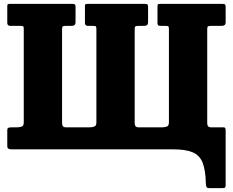

<svg xmlns="http://www.w3.org/2000/svg" viewBox="-20 -770 1202 990"><path d="M300 -618.5V-135.5Q300 -113.5 319 -113.5H443Q456 -113.5 466.5 -117.5Q477 -121.5 477 -138.5V-619.5Q477 -629 475 -632.8Q473 -636.5 462.5 -636.5H434Q418 -636.5 418 -651.5V-737Q418 -747 421.2 -748.5Q424.5 -750 433 -750H725.5Q737 -750 740.2 -747.2Q743.5 -744.5 743.5 -733V-657.5Q743.5 -644.5 738 -640.5Q732.5 -636.5 723 -636.5H693.5Q681.5 -636.5 678 -633.8Q674.5 -631 674.5 -618.5V-135.5Q674.5 -113.5 693.5 -113.5H817Q830 -113.5 840.5 -117.5Q851 -121.5 851 -138.5V-619.5Q851 -629 849 -632.8Q847 -636.5 836 -636.5H808.5Q798.5 -636.5 795.2 -640Q792 -643.5 792 -651.5V-737Q792 -747 795.2 -748.5Q798.5 -750 807 -750H1125.5Q1136.5 -750 1140 -747.2Q1143.5 -744.5 1143.5 -733V-657.5Q1143.5 -644.5 1137.8 -640.5Q1132 -636.5 1122.5 -636.5H1067.5Q1055.5 -636.5 1052 -633.8Q1048.5 -631 1048.5 -618.5V-135.5Q1048.5 -113.5 1067.5 -113.5H1132.5Q1139.5 -113.5 1141.5 -109Q1143.5 -104.5 1143.5 -97.5V184.5Q1143.5 195.5 1139.5 197.8Q1135.5 200 1124.5 200H1061Q1047.5 200 1044.8 194.2Q1042 188.5 1041.5 176.5Q1040 107.5 1024.8 69Q1009.5 30.5 973.2 15.2Q937 0 872 0H37.5Q17.5 0 17.5 -16V-99.5Q17.5 -107.5 22 -110.5Q26.5 -113.5 40.5 -113.5H68.5Q82 -113.5 92.2 -117.5Q102.5 -121.5 102.5 -138.5V-619.5Q102.5 -629 100.8 -632.8Q99 -636.5 87.5 -636.5H34.5Q17.5 -636.5 17.5 -651.5V-737Q17.5 -747 20.8 -748.5Q24 -750 32.5 -750H351.5Q362.5 -750 366 -747.2Q369.5 -744.5 369.5 -733V-657.5Q369.5 -644.5 363.8 -640.5Q358 -636.5 348.5 -636.5H318Q307 -636.5 303.5 -633.8Q300 -631 300 -618.5Z"/></svg>

Font: Besley* Narrow Heavy
Style: Regular
Weight: 800
Width: 4
Designer: Owen Earl
Foundry: indestructible type*
Version: Version 3.000; ttfautohint (v1.8.3)